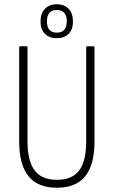

<svg xmlns="http://www.w3.org/2000/svg" viewBox="-20 -872 533 900"><path d="M247 8Q157 8 113.5 -46Q70 -100 70 -209V-649Q70 -655 75 -655H104Q109 -655 109 -649V-209Q109 -117 142.5 -73Q176 -29 247 -29Q318 -29 351 -73Q384 -117 384 -209V-649Q384 -655 389 -655H418Q423 -655 423 -649V-209Q423 -100 379.5 -46Q336 8 247 8ZM246 -693Q211 -693 190.5 -713.5Q170 -734 170 -771Q170 -809 190.5 -830.5Q211 -852 246 -852Q282 -852 302 -830.5Q322 -809 322 -771Q322 -734 302 -713.5Q282 -693 246 -693ZM246 -719Q293 -719 293 -772Q293 -825 246 -825Q200 -825 200 -772Q200 -719 246 -719Z"/></svg>

Font: Sofia Sans Condensed ExtraLight
Style: Regular
Weight: 250
Version: Version 4.100